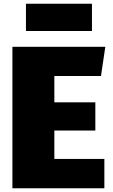

<svg xmlns="http://www.w3.org/2000/svg" viewBox="-20 -1001 602 1021"><path d="M469 -836V-981H118V-836ZM540 -752H46V0H535V-156H269V-307H487V-457H269V-597H517Z"/></svg>

Font: Glow Sans SC Normal Heavy
Style: Regular
Weight: 900
Designer: Ryoko NISHIZUKA (kana, bopomofo & ideographs); Paul D. Hunt (Latin, Greek & Cyrillic); Sandoll Communications, Soo-young
Version: Version 0.93